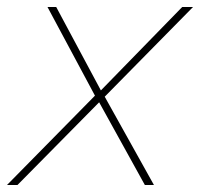

<svg xmlns="http://www.w3.org/2000/svg" viewBox="-57 -530 573 550"><path d="M496 -510H465L232 -271L104 -510H79L215 -256L-37 0H-7L227 -237L358 0H384L243 -253Z"/></svg>

Font: Nacelle Thin
Style: Italic
Weight: 100
Italic angle: -12°
Designer: Sora Sagano
Foundry: Sora Sagano
Version: Version 1.000;FEAKit 1.0